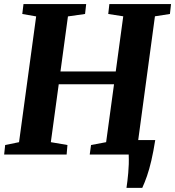

<svg xmlns="http://www.w3.org/2000/svg" viewBox="-24 -763 864 948"><path d="M600.5 164.5Q603 148 605.2 129.5Q607.5 111 609.2 90.8Q611 70.5 611.8 47.8Q612.5 25 611.5 0L575 -71.5H742.5Q733.5 -14 723.2 30Q713 74 701.5 106.8Q690 139.5 678.5 164.5ZM-3.5 0 1.5 -47 70 -61 154.5 -682 86 -694 92 -743H401.5L396 -694L311.5 -682L274.5 -410H547.5L584.5 -682.5L510.5 -694L516 -743H820.5L815 -694L741 -682.5L657 -61L730 -47L725 0H419L425.5 -47L500 -61L539 -347H266L227 -61L309 -47L305 0Z"/></svg>

Font: Merriweather 28pt ExtraBold
Style: Italic
Weight: 800
Italic angle: -7.8°
Version: Version 2.101